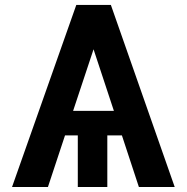

<svg xmlns="http://www.w3.org/2000/svg" viewBox="-20 -747 746 767"><path d="M534.8 0H677.9L422.9 -727.3H284.8L28.1 0H171.5L239.7 -206H290.8V0H408.7V-206H467ZM272 -304 353.7 -550.1 435 -304Z"/></svg>

Font: Margiela Sans Semi Bold
Style: Regular
Weight: 600
Designer: Stefan Endress, Andreas Faust
Version: Version 1.100;FEAKit 1.0